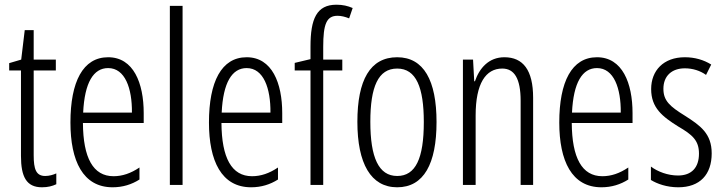

<svg xmlns="http://www.w3.org/2000/svg" viewBox="-20 -785 3074 815"><path d="M172 -38C133 -38 123 -67 123 -126V-486H217V-532H123V-657H85L70 -532L19 -517V-486H69V-123C69 -35 92 10 158 10C183 10 202 5 219 -3V-49C206 -43 189 -38 172 -38Z M439 -542C332 -542 279 -438 279 -265C279 -102 332 10 458 10C501 10 539 -2 572 -23V-74C535 -49 499 -37 462 -37C375 -37 333 -115 332 -263H590V-305C590 -432 547 -542 439 -542ZM439 -496C511 -496 541 -410 540 -307H333C339 -435 377 -496 439 -496Z M755 0V-760H701V0Z M1027 -542C920 -542 867 -438 867 -265C867 -102 920 10 1046 10C1089 10 1127 -2 1160 -23V-74C1123 -49 1087 -37 1050 -37C963 -37 921 -115 920 -263H1178V-305C1178 -432 1135 -542 1027 -542ZM1027 -496C1099 -496 1129 -410 1128 -307H921C927 -435 965 -496 1027 -496Z M1433 -486V-532H1352V-586C1352 -683 1366 -718 1413 -718C1428 -718 1445 -714 1462 -707L1477 -751C1456 -760 1435 -765 1408 -765C1324 -765 1298 -705 1298 -588V-534L1231 -518V-486H1298V0H1352V-486Z M1833 -267C1833 -443 1779 -542 1666 -542C1551 -542 1497 -445 1497 -268C1497 -91 1554 10 1666 10C1779 10 1833 -90 1833 -267ZM1552 -268C1552 -416 1585 -494 1666 -494C1747 -494 1779 -413 1779 -267C1779 -112 1744 -38 1666 -38C1587 -38 1552 -117 1552 -268Z M2121 -542C2055 -542 2015 -496 1996 -440H1993L1988 -532H1945V0H1999V-295C1999 -431 2042 -494 2112 -494C2163 -494 2190 -452 2190 -357V0H2243V-370C2243 -488 2200 -542 2121 -542Z M2514 -542C2407 -542 2354 -438 2354 -265C2354 -102 2407 10 2533 10C2576 10 2614 -2 2647 -23V-74C2610 -49 2574 -37 2537 -37C2450 -37 2408 -115 2407 -263H2665V-305C2665 -432 2622 -542 2514 -542ZM2514 -496C2586 -496 2616 -410 2615 -307H2408C2414 -435 2452 -496 2514 -496Z M3001 -134C3001 -218 2953 -252 2887 -294C2824 -333 2796 -357 2796 -408C2796 -463 2832 -495 2887 -495C2920 -495 2952 -485 2977 -467L2999 -511C2967 -531 2929 -542 2887 -542C2796 -542 2744 -485 2744 -407C2744 -327 2792 -290 2859 -248C2919 -213 2947 -189 2947 -133C2947 -74 2916 -40 2858 -40C2815 -40 2772 -56 2743 -78V-21C2769 -5 2810 10 2859 10C2951 10 3001 -44 3001 -134Z"/></svg>

Font: Noto Sans Arabic ExtCond Light
Style: Regular
Weight: 300
Width: 2
Designer: Monotype Design Team, Nadine Chahine, Nizar Qandah and Khaled Hosny
Foundry: Monotype Imaging Inc.
Version: Version 2.012